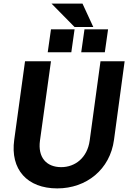

<svg xmlns="http://www.w3.org/2000/svg" viewBox="-20 -1032 715 1066"><path d="M298 14C460 14 591 -91 613 -256L672 -692H538L478 -252C465 -156 397 -104 320 -104C237 -104 189 -159 202 -252L263 -692H119L59 -256C36 -91 131 14 298 14ZM431 -742H562L580 -869H449ZM245 -742H376L394 -869H263ZM394 -882H498L438 -1012H266Z"/></svg>

Font: Ronzino Bold
Style: Italic
Weight: 700
Italic angle: -8°
Designer: Nunzio Mazzaferro
Foundry: Collletttivo
Version: Version 1.000;Glyphs 3.3 (3337)